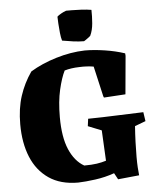

<svg xmlns="http://www.w3.org/2000/svg" viewBox="-59 -929 822 992"><g transform="rotate(-5 352.0 -432.5)"><path d="M513 13 495 -20Q447 -3 395.5 4Q344 11 306 12Q215 12 154.5 -29.5Q94 -71 64 -144Q34 -217 34 -314Q34 -396 55 -460.5Q76 -525 115 -581Q174 -617 250 -640Q326 -663 399 -665Q446 -665 502 -656.5Q558 -648 606 -632L607 -619L589 -421L477 -414L474 -421L438 -578Q402 -584 363 -582Q321 -581 287 -571Q269 -535 255 -474.5Q241 -414 241 -333Q241 -229 268.5 -165Q296 -101 345 -73Q384 -73 410.5 -77Q437 -81 459 -88L451 -246L381 -274L386 -312Q462 -313 532 -316Q602 -319 673 -321L680 -274L624 -253Q621 -213 619.5 -171Q618 -129 618 -94Q618 -62 619.5 -39Q621 -16 623 2ZM287 -726Q282 -742 279.5 -767Q277 -792 275.5 -815Q274 -838 274 -851Q276 -854 286 -860.5Q296 -867 306.5 -872Q317 -877 321 -878Q329 -878 351 -878Q373 -878 400.5 -876.5Q428 -875 452 -871Q453 -838 450 -801.5Q447 -765 434 -738Q434 -737 426 -731Q418 -725 409.5 -719Q401 -713 400 -713Q374 -713 344 -717Q314 -721 287 -726Z"/></g></svg>

Font: Labrada ExtraBold
Style: Regular
Weight: 800
Designer: Mercedes Jáuregui
Foundry: Omnibus-Type Team
Version: Version 1.000; ttfautohint (v1.8.4.7-5d5b)